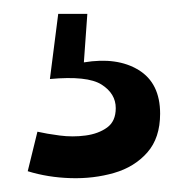

<svg xmlns="http://www.w3.org/2000/svg" viewBox="-20 -37 271 277"><path d="M20 210 34 153Q47 156 66 158.5Q85 161 103.5 158.5Q122 156 134.5 147Q147 138 147 119Q147 98 126.5 85Q106 72 52 77L64 -17H106L101 53Q149 45 180 64Q211 83 211 127Q211 162 192.5 183Q174 204 144.5 212.5Q115 221 82 220Q49 219 20 210Z"/></svg>

Font: Bricolage Grotesque 12pt Condensed
Style: Regular
Weight: 400
Width: 3
Designer: Mathieu Triay
Foundry: Atelier Triay
Version: Version 1.001; ttfautohint (v1.8.4.7-5d5b);gftools[0.9.33.de